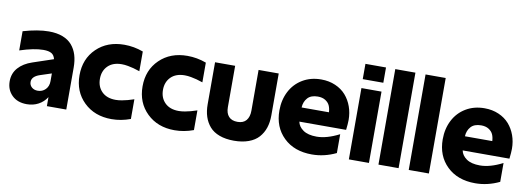

<svg xmlns="http://www.w3.org/2000/svg" viewBox="-59 -1111 4080 1485"><g transform="rotate(10 1981.0 -369.0)"><path d="M25.9 -140.1Q25.9 -202.1 64.9 -246.1Q104 -290 172.9 -313L334 -367.2Q327.1 -397.5 305.7 -410.6Q284.2 -423.8 241.2 -423.8Q168.9 -423.8 57.1 -387.2V-538.1Q172.9 -571.8 258.8 -571.8Q321.3 -571.8 367.2 -554.2Q413.1 -536.6 440.9 -503.9Q468.8 -471.2 481.9 -428Q495.1 -384.8 495.1 -330.1V0H342.8V-70.8Q317.4 -31.2 276.9 -9.5Q236.3 12.2 186 12.2Q112.3 12.2 69.1 -30.8Q25.9 -73.7 25.9 -140.1ZM186 -163.1Q186 -138.2 204.3 -121.6Q222.7 -105 252 -105Q288.1 -105 312.5 -129.9Q336.9 -154.8 336.9 -194.8V-255.9L249 -227.1Q186 -206.5 186 -163.1Z M1000 -390.1Q968.3 -400.4 950.9 -405.3Q933.6 -410.2 907 -415Q880.4 -419.9 857.9 -419.9Q788.1 -419.9 749 -381.1Q710 -342.3 710 -279.8Q710 -217.8 749 -179Q788.1 -140.1 857.9 -140.1Q880.4 -140.1 907 -145Q933.6 -149.9 950.9 -154.8Q968.3 -159.7 1000 -169.9V-15.1Q926.3 12.2 851.6 12.2Q718.3 12.2 634 -69.6Q549.8 -151.4 549.8 -279.8Q549.8 -408.2 634 -490Q718.3 -571.8 851.6 -571.8Q927.2 -571.8 1000 -544.9Z M1495.1 -390.1Q1463.4 -400.4 1446 -405.3Q1428.7 -410.2 1402.1 -415Q1375.5 -419.9 1353 -419.9Q1283.2 -419.9 1244.1 -381.1Q1205.1 -342.3 1205.1 -279.8Q1205.1 -217.8 1244.1 -179Q1283.2 -140.1 1353 -140.1Q1375.5 -140.1 1402.1 -145Q1428.7 -149.9 1446 -154.8Q1463.4 -159.7 1495.1 -169.9V-15.1Q1421.4 12.2 1346.7 12.2Q1213.4 12.2 1129.2 -69.6Q1044.9 -151.4 1044.9 -279.8Q1044.9 -408.2 1129.2 -490Q1213.4 -571.8 1346.7 -571.8Q1422.4 -571.8 1495.1 -544.9Z M1564.9 -230V-560.1H1722.7V-234.9Q1722.7 -188 1746.1 -162.1Q1769.5 -136.2 1814.9 -136.2Q1860.8 -136.2 1883.8 -163.8Q1906.7 -191.4 1906.7 -240.2V-560.1H2064.9V-230Q2064.9 -176.3 2050.5 -133.1Q2036.1 -89.8 2006.6 -56.9Q1977.1 -23.9 1927.7 -5.9Q1878.4 12.2 1813 12.2Q1747.6 12.2 1699 -5.9Q1650.4 -23.9 1621.6 -57.1Q1592.8 -90.3 1578.9 -133.3Q1564.9 -176.3 1564.9 -230Z M2424.8 12.2Q2286.1 12.2 2202.9 -68.6Q2119.6 -149.4 2119.6 -279.8Q2119.6 -362.8 2153.8 -429.2Q2188 -495.6 2251.5 -533.7Q2314.9 -571.8 2397.5 -571.8Q2459 -571.8 2509 -550Q2559.1 -528.3 2591.8 -491Q2624.5 -453.6 2642.1 -404.5Q2659.7 -355.5 2659.7 -299.8Q2659.7 -271 2653.8 -221.2H2286.6Q2293.9 -182.6 2331.8 -156.2Q2369.6 -129.9 2437.5 -129.9Q2516.6 -129.9 2614.7 -180.2V-32.2Q2522.5 12.2 2424.8 12.2ZM2284.7 -332H2499.5Q2498 -361.8 2488 -384.3Q2478 -406.7 2454.1 -421.9Q2430.2 -437 2394.5 -437Q2340.8 -437 2314 -407.2Q2287.1 -377.4 2284.7 -332Z M2714.4 -560.1H2872.1V0H2714.4ZM2712.4 -629.9V-750H2874V-629.9Z M2946.8 0V-750H3105V0Z M3184.6 0V-750H3342.8V0Z M3707.5 12.2Q3568.8 12.2 3485.6 -68.6Q3402.3 -149.4 3402.3 -279.8Q3402.3 -362.8 3436.5 -429.2Q3470.7 -495.6 3534.2 -533.7Q3597.7 -571.8 3680.2 -571.8Q3741.7 -571.8 3791.7 -550Q3841.8 -528.3 3874.5 -491Q3907.2 -453.6 3924.8 -404.5Q3942.4 -355.5 3942.4 -299.8Q3942.4 -271 3936.5 -221.2H3569.3Q3576.7 -182.6 3614.5 -156.2Q3652.3 -129.9 3720.2 -129.9Q3799.3 -129.9 3897.5 -180.2V-32.2Q3805.2 12.2 3707.5 12.2ZM3567.4 -332H3782.2Q3780.8 -361.8 3770.8 -384.3Q3760.7 -406.7 3736.8 -421.9Q3712.9 -437 3677.2 -437Q3623.5 -437 3596.7 -407.2Q3569.8 -377.4 3567.4 -332Z"/></g></svg>

Font: TASA Explorer
Style: Regular
Weight: 900
Designer: Weizhong Zhang
Foundry: Local Remote
Version: Version 1.000;Glyphs 3.1.2 (3151)